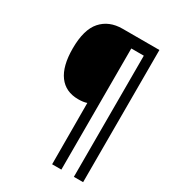

<svg xmlns="http://www.w3.org/2000/svg" viewBox="-210 -875 1006 1116"><g transform="rotate(30 293.5 -316.5)"><path d="M317 -284Q294 -276 260 -276Q175 -276 130 -337Q85 -398 85 -516Q85 -643 137 -701.5Q189 -760 279 -760H526V127H464V-686H380V127H318Z"/></g></svg>

Font: Noto Sans SemiCondensed Medium
Style: Italic
Weight: 500
Width: 4
Italic angle: -12°
Designer: Monotype Design Team
Foundry: Monotype Imaging Inc.
Version: Version 2.013; ttfautohint (v1.8.4.7-5d5b)